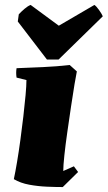

<svg xmlns="http://www.w3.org/2000/svg" viewBox="-20 -745 436 777"><path d="M87 -421 47 -431Q44 -451 47 -469Q98 -471 154.5 -473.5Q211 -476 262 -482L291 -456Q288 -442 281.5 -403.5Q275 -365 267.5 -314Q260 -263 252.5 -211Q245 -159 240.5 -116.5Q236 -74 236 -53L279 -72L296 -49L234 12Q206 12 170 10.5Q134 9 98.5 2.5Q63 -4 36 -20Q42 -48 49 -89.5Q56 -131 62.5 -179Q69 -227 74.5 -274Q80 -321 83.5 -360Q87 -399 87 -421ZM170 -504 52 -658 56 -687Q66 -698 79.5 -709.5Q93 -721 104 -725L218 -641L362 -725Q370 -720 381.5 -703.5Q393 -687 396 -679L217 -504Z"/></svg>

Font: Labrada Black
Style: Italic
Weight: 900
Italic angle: -7°
Designer: Mercedes Jáuregui
Foundry: Omnibus-Type Team
Version: Version 1.000; ttfautohint (v1.8.4.7-5d5b)